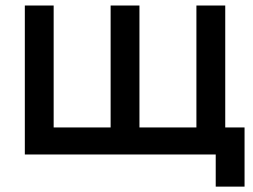

<svg xmlns="http://www.w3.org/2000/svg" viewBox="-20 -560 916 696"><path d="M866.5 116.5V-98H796.5V-540H692V-98H485.5V-540H381V-98H174.5V-540H70V0H762V116.5Z"/></svg>

Font: Vela Sans SemBd
Style: Regular
Weight: 600
Designer: Principal design: Mikhail Sharanda - project Manrope.
Design modification: Ravid Balaliev
Foundry: Mikhail Sharanda
Version: Version 1.001